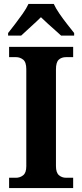

<svg xmlns="http://www.w3.org/2000/svg" viewBox="-20 -951 415 971"><path d="M26 0V-52H61Q81 -52 97 -64.5Q113 -77 113 -110V-601Q113 -637 97 -649.5Q81 -662 61 -662H26V-714H350V-662H314Q291 -662 277 -649Q263 -636 263 -600V-111Q263 -78 278 -65Q293 -52 314 -52H350V0ZM21 -784Q36 -803 56 -829Q76 -855 95 -882Q114 -909 124 -931H252Q262 -909 280.5 -882Q299 -855 319.5 -829Q340 -803 355 -784V-771H289Q277 -782 258.5 -798.5Q240 -815 220.5 -832.5Q201 -850 187 -864Q166 -843 136 -816Q106 -789 87 -771H21Z"/></svg>

Font: Noto Serif Khmer SemiCondensed
Style: Bold
Weight: 700
Width: 4
Designer: Danh Hong and the Monotype Design Team
Foundry: Monotype Imaging Inc.
Version: Version 2.004; ttfautohint (v1.8.4.7-5d5b)